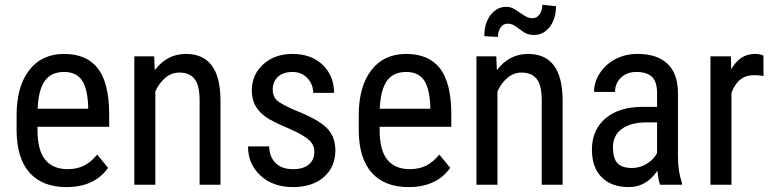

<svg xmlns="http://www.w3.org/2000/svg" viewBox="-20 -760 3183 790"><path d="M253.4 9.8Q154.8 9.8 102.1 -49.1Q49.3 -107.9 48.3 -221.7V-285.6Q48.3 -403.8 99.9 -470.9Q151.4 -538.1 243.7 -538.1Q336.4 -538.1 382.3 -479Q428.2 -419.9 429.2 -294.9V-238.3H134.3V-226.1Q134.3 -141.1 166.3 -102.5Q198.2 -64 258.3 -64Q296.4 -64 325.4 -78.4Q354.5 -92.8 379.9 -124L424.8 -69.3Q368.7 9.8 253.4 9.8ZM243.7 -463.9Q189.9 -463.9 164.1 -427Q138.2 -390.1 134.8 -312.5H342.8V-324.2Q339.4 -399.4 315.7 -431.6Q292 -463.9 243.7 -463.9Z M614.3 -528.3 616.7 -471.2Q667 -538.1 745.1 -538.1Q885.3 -538.1 887.2 -351.1V0H801.3V-347.2Q801.3 -409.2 780.5 -435.3Q759.8 -461.4 718.3 -461.4Q686 -461.4 660.4 -439.9Q634.8 -418.5 619.1 -383.8V0H532.7V-528.3Z M1273.4 -135.3Q1273.4 -163.1 1252.4 -183.1Q1231.4 -203.1 1171.4 -230Q1101.6 -258.8 1073 -279.3Q1044.4 -299.8 1030.3 -325.9Q1016.1 -352.1 1016.1 -388.2Q1016.1 -452.6 1063.2 -495.4Q1110.4 -538.1 1183.6 -538.1Q1260.7 -538.1 1307.6 -493.2Q1354.5 -448.2 1354.5 -377.9H1268.6Q1268.6 -413.6 1244.6 -438.7Q1220.7 -463.9 1183.6 -463.9Q1145.5 -463.9 1123.8 -444.1Q1102.1 -424.3 1102.1 -391.1Q1102.1 -364.7 1117.9 -348.6Q1133.8 -332.5 1194.3 -306.2Q1290.5 -268.6 1325.2 -232.7Q1359.9 -196.8 1359.9 -141.6Q1359.9 -72.8 1312.5 -31.5Q1265.1 9.8 1185.5 9.8Q1103 9.8 1051.8 -37.6Q1000.5 -85 1000.5 -157.7H1087.4Q1088.9 -113.8 1114.3 -88.9Q1139.6 -64 1185.5 -64Q1228.5 -64 1251 -83.3Q1273.4 -102.5 1273.4 -135.3Z M1661.1 9.8Q1562.5 9.8 1509.8 -49.1Q1457 -107.9 1456.1 -221.7V-285.6Q1456.1 -403.8 1507.6 -470.9Q1559.1 -538.1 1651.4 -538.1Q1744.1 -538.1 1790 -479Q1835.9 -419.9 1836.9 -294.9V-238.3H1542V-226.1Q1542 -141.1 1574 -102.5Q1606 -64 1666 -64Q1704.1 -64 1733.2 -78.4Q1762.2 -92.8 1787.6 -124L1832.5 -69.3Q1776.4 9.8 1661.1 9.8ZM1651.4 -463.9Q1597.7 -463.9 1571.8 -427Q1545.9 -390.1 1542.5 -312.5H1750.5V-324.2Q1747.1 -399.4 1723.4 -431.6Q1699.7 -463.9 1651.4 -463.9Z M2022 -528.3 2024.4 -471.2Q2074.7 -538.1 2152.8 -538.1Q2293 -538.1 2294.9 -351.1V0H2209V-347.2Q2209 -409.2 2188.2 -435.3Q2167.5 -461.4 2126 -461.4Q2093.8 -461.4 2068.1 -439.9Q2042.5 -418.5 2026.9 -383.8V0H1940.4V-528.3ZM2267.6 -734.4Q2267.6 -683.1 2242.2 -649.7Q2216.8 -616.2 2176.8 -616.2Q2159.7 -616.2 2147.5 -621.3Q2135.3 -626.5 2115.7 -641.4Q2096.2 -656.2 2087.4 -659.4Q2078.6 -662.6 2067.4 -662.6Q2050.8 -662.6 2039.8 -647Q2028.8 -631.3 2028.8 -607.9L1972.7 -611.3Q1972.7 -664.6 1998.5 -698.2Q2024.4 -731.9 2063 -731.9Q2077.6 -731.9 2089.4 -726.3Q2101.1 -720.7 2118.9 -708Q2136.7 -695.3 2147.9 -690.2Q2159.2 -685.1 2172.4 -685.1Q2189 -685.1 2200.2 -700.9Q2211.4 -716.8 2211.4 -740.2Z M2696.3 0Q2688.5 -17.1 2685.1 -57.6Q2639.2 9.8 2567.9 9.8Q2496.1 9.8 2455.8 -30.5Q2415.5 -70.8 2415.5 -144Q2415.5 -224.6 2470.2 -272Q2524.9 -319.3 2620.1 -320.3H2683.6V-376.5Q2683.6 -423.8 2662.6 -443.8Q2641.6 -463.9 2598.6 -463.9Q2559.6 -463.9 2535.2 -440.7Q2510.7 -417.5 2510.7 -381.8H2424.3Q2424.3 -422.4 2448.2 -459.2Q2472.2 -496.1 2512.7 -517.1Q2553.2 -538.1 2603 -538.1Q2684.1 -538.1 2726.3 -497.8Q2768.6 -457.5 2769.5 -380.4V-113.8Q2770 -52.7 2786.1 -7.8V0ZM2581.1 -68.8Q2612.8 -68.8 2641.6 -86.4Q2670.4 -104 2683.6 -130.4V-256.3H2634.8Q2573.2 -255.4 2537.6 -228.8Q2502 -202.1 2502 -154.3Q2502 -109.4 2520 -89.1Q2538.1 -68.8 2581.1 -68.8Z M3121.6 -447.3Q3103.5 -450.7 3082.5 -450.7Q3016.1 -450.7 2989.7 -377.9V0H2903.3V-528.3H2987.3L2988.8 -474.6Q3023.4 -538.1 3086.9 -538.1Q3107.4 -538.1 3121.1 -531.2Z"/></svg>

Font: Roboto Condensed
Style: Regular
Weight: 400
Designer: Google
Version: Version 2.001047; 2015